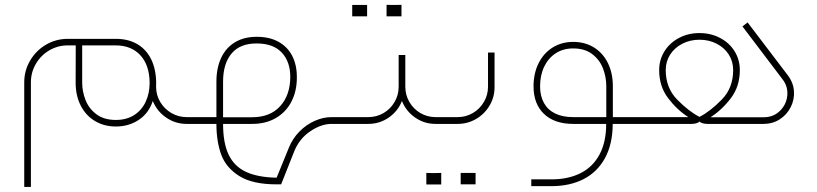

<svg xmlns="http://www.w3.org/2000/svg" viewBox="-20 -504 3322 781"><path d="M765.6 -27.6H739.4Q705.9 -27.6 677.4 -44.1Q648.9 -60.7 632.1 -88.7Q615.3 -116.7 614.9 -149.8Q615.3 -155.8 615.3 -167.7Q614.4 -223.3 594.7 -263.3Q574.9 -303.3 538.1 -324.7Q501.4 -346 451.3 -346H256Q207.7 -346 167 -322.2Q126.4 -298.3 102.5 -257.6Q78.6 -216.9 78.6 -169.1V256.4H105.7V-169.1Q105.7 -209.6 125.9 -244.3Q146.1 -279 180.6 -299.2Q215.1 -319.4 256 -319.4H288.1Q287.7 -256 287.7 -167.7Q287.7 -114.9 308.4 -74.4Q329 -34 366.3 -11.7Q403.5 10.6 451.3 10.6Q503.7 10.6 544.3 -16.3Q585 -43.2 601.6 -93.3Q618.1 -51.9 655.6 -26Q693 0 739.4 0H765.6ZM588.7 -167.7Q588.7 -124.5 572.6 -90.1Q556.5 -55.6 525.5 -35.8Q494.5 -16.1 451.3 -16.1Q402.6 -16.1 371.8 -39.5Q341 -63 327.7 -97.7Q314.3 -132.4 314.3 -167.7V-319.4H451.3Q514.7 -318.9 551.2 -279Q587.8 -239 588.7 -167.7Z M887.4 -171.9Q887.4 -245.4 922.1 -286.5Q956.8 -327.7 1024.4 -327.2Q1091.5 -327.2 1126.1 -290.2Q1160.8 -253.2 1160.8 -190.7Q1160.4 -117.2 1119.7 -72.2Q1079 -27.1 1005.5 -27.1H887.4ZM765.6 0H860.3Q860.3 71.2 879.8 124.8Q899.4 178.3 953.4 212.1Q1007.4 245.9 1105.2 245.9H1123.6L1178.3 108Q1199.4 58.4 1243.3 29.2Q1287.2 0 1328.6 0H1333.2V-27.6H1328.6Q1295 -27.6 1260.8 -12.6Q1226.6 2.3 1198.3 30.8Q1170 59.3 1154.4 98.3L1105.2 218.8Q1028.5 217.4 980.7 195.1Q932.9 172.8 910.2 125.5Q887.4 78.1 887.4 0H1005.5Q1061.6 0 1102.9 -24.4Q1144.3 -48.7 1166.1 -91.9Q1188 -135.1 1187.5 -190.7Q1187.5 -239.9 1168.7 -276.7Q1149.8 -313.4 1113.1 -333.9Q1076.3 -354.3 1024.4 -354.3Q972.4 -354.3 935.4 -331.8Q898.4 -309.3 879.4 -268.2Q860.3 -227 860.3 -171.9V-27.6H765.6Q748.2 -26.2 741.3 -20Q734.4 -13.8 741.3 -7.6Q748.2 -1.4 765.6 0Z M1333.2 0H1477.9Q1524.4 0 1561.6 -26Q1598.8 -51.9 1614.9 -93.3Q1631.4 -51.9 1668.4 -26Q1705.4 0 1751.8 0H1767V-27.6H1751.8Q1718.3 -27.6 1690 -44.1Q1661.8 -60.7 1645.2 -89.2Q1628.7 -117.6 1628.7 -151.2V-280.3H1601.6V-151.2Q1601.6 -117.6 1585 -89.2Q1568.5 -60.7 1540.2 -44.1Q1511.9 -27.6 1477.9 -27.6H1333.2Q1315.7 -26.2 1308.8 -20Q1301.9 -13.8 1308.8 -7.6Q1315.7 -1.4 1333.2 0ZM1473.3 -437.5Q1473.3 -451.7 1473.3 -460.9Q1473.3 -470.1 1473.3 -483.9Q1459.1 -483.9 1450.4 -483.9Q1441.6 -483.9 1432 -483.9Q1424.6 -483.9 1412.7 -483.9Q1412.7 -470.1 1412.7 -460.9Q1412.7 -451.7 1412.7 -437.5Q1412.7 -437.5 1423.9 -437.5Q1435.2 -437.5 1453.6 -437.5Q1453.6 -437.5 1473.3 -437.5ZM1613.1 -437.5Q1613.1 -451.7 1613.1 -460.9Q1613.1 -470.6 1613.1 -484.4Q1598.8 -483.9 1590.1 -483.9Q1581.3 -483.9 1571.7 -483.9Q1564.3 -484.4 1552.4 -484.4Q1552.4 -470.6 1552.4 -460.9Q1552.4 -451.7 1552.4 -437.5Q1552.4 -437.5 1563.6 -437.5Q1574.9 -437.5 1593.3 -437.5Q1593.3 -437.5 1613.1 -437.5Z M1767 0H1841.5Q1882.4 0 1916.8 -20.2Q1951.3 -40.4 1971.5 -74.7Q1991.7 -108.9 1991.7 -149.8V-290.4H1965.1V-151.2Q1965.1 -117.6 1948.3 -89.2Q1931.5 -60.7 1903.3 -44.1Q1875 -27.6 1841.5 -27.6H1767Q1749.5 -26.2 1742.6 -20Q1735.8 -13.8 1742.6 -7.6Q1749.5 -1.4 1767 0ZM1774.8 246.3Q1774.8 232.1 1774.8 222.9Q1774.8 213.2 1774.8 199.4Q1760.6 199.9 1751.8 199.9Q1743.1 199.9 1733.5 199.9Q1726.1 199.4 1714.2 199.4Q1714.2 213.2 1714.2 222.9Q1714.2 232.1 1714.2 246.3Q1714.2 246.3 1734.8 246.3Q1734.8 246.3 1742.6 246.3Q1742.6 246.3 1755.1 246.3Q1755.1 246.3 1774.8 246.3ZM1914.5 245.9Q1914.5 231.6 1914.5 222.4Q1914.5 213.2 1914.5 199.4Q1900.3 199.4 1891.5 199.4Q1882.8 199.4 1873.2 199.4Q1865.8 199.4 1853.9 199.4Q1853.9 213.2 1853.9 222.4Q1853.9 231.6 1853.9 245.9Q1853.9 245.9 1865.1 245.9Q1876.4 245.9 1894.8 245.9Q1894.8 245.9 1914.5 245.9Z M2311.6 -27.6Q2268.4 -27.6 2238.3 -42.3Q2208.2 -57 2192.6 -85.2Q2176.9 -113.5 2176.9 -153Q2176.9 -198.1 2193.7 -233Q2210.5 -267.9 2240.8 -287.5Q2271.1 -307 2311.6 -307Q2358.5 -307 2388.6 -284.2Q2418.7 -261.5 2432.4 -226.6Q2446.2 -191.6 2446.2 -153V-27.6ZM2222.9 225.6H2141.1V253.2H2222.9Q2297.8 253.2 2353.6 224.7Q2409.5 196.2 2440.7 139.5Q2472 82.7 2472.4 0H2567.6V-27.6H2472.9V-153Q2472.9 -206.8 2452.7 -247.7Q2432.4 -288.6 2395.9 -311.1Q2359.4 -333.6 2311.6 -333.6Q2264.7 -333.6 2227.9 -310.7Q2191.2 -287.7 2170.7 -246.6Q2150.3 -205.4 2150.3 -153Q2150.3 -81.3 2192.8 -40.7Q2235.3 0 2311.6 0H2445.8Q2445.8 74.4 2418.4 125Q2391.1 175.6 2341 200.6Q2290.9 225.6 2222.9 225.6Z M2962.3 -218.8Q2962.3 -146.1 2915.7 -98.6Q2869 -51 2825.4 -28.5Q2781.7 -51 2734.8 -98.6Q2688 -146.1 2688 -218.8Q2688 -254.1 2706.1 -282.2Q2724.3 -310.2 2755.7 -326.3Q2787.2 -342.4 2825.4 -342.4Q2863.5 -342.4 2895 -326.3Q2926.5 -310.2 2944.4 -282.2Q2962.3 -254.1 2962.3 -218.8ZM3086.9 0Q3122.7 0 3151.7 -18.6Q3180.6 -37.2 3196.2 -67.8Q3211.9 -98.3 3209.6 -133Q3207.3 -167.7 3184.7 -197.6L3021.1 -412.7L3000 -396.6L3163.1 -181.5Q3186.1 -151.7 3182.4 -115.1Q3178.8 -78.6 3152.3 -52.8Q3125.9 -27.1 3086.9 -27.1H2870.4Q2917.3 -57.4 2953.4 -105.2Q2989.4 -153 2989.4 -218.8Q2989.4 -261 2968.1 -295.5Q2946.7 -330 2909 -349.7Q2871.3 -369.5 2825.4 -369.5Q2779.4 -369.5 2742 -349.7Q2704.5 -330 2682.9 -295.5Q2661.3 -261 2661.3 -218.8Q2661.3 -153 2697.4 -105.2Q2733.5 -57.4 2779.9 -27.6H2567.1Q2549.6 -26.2 2542.7 -20Q2535.8 -13.8 2542.7 -7.6Q2549.6 -1.4 2567.1 0H2794.1Q2805.1 0 2815 -3.4Q2824.9 -6.9 2825.4 -10.6Q2825.8 -6.9 2835.7 -3.4Q2845.6 0 2856.6 0Z"/></svg>

Font: Arad-FD-VF Thin
Style: Regular
Weight: 100
Designer: Mohammad Darvishi
Version: Version 1.010;September 21, 2024;FontCreator 15.0.0.2992 64-